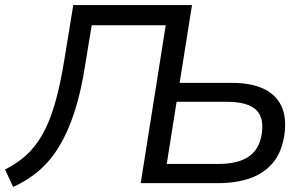

<svg xmlns="http://www.w3.org/2000/svg" viewBox="-31 -725 1215 760"><path d="M21 15 -11 -54Q35 -77 71 -109Q107 -141 135.5 -190Q164 -239 185.5 -312Q207 -385 224 -490L259 -705H729L680 -397H886Q961 -397 1010.5 -374.5Q1060 -352 1082 -307Q1104 -262 1095 -194Q1086 -127 1052 -84Q1018 -41 962 -20.5Q906 0 830 0H526L625 -625H332L306 -467Q290 -363 264.5 -284Q239 -205 204.5 -147.5Q170 -90 124.5 -50.5Q79 -11 21 15ZM629 -76H832Q913 -76 955.5 -106.5Q998 -137 1006 -201Q1014 -264 979.5 -293Q945 -322 868 -322H668Z"/></svg>

Font: Nunito Sans 7pt
Style: Italic
Weight: 400
Italic angle: -9°
Designer: Vernon Adams
Foundry: Vernon Adams
Version: Version 3.101;gftools[0.9.27]